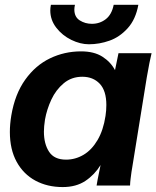

<svg xmlns="http://www.w3.org/2000/svg" viewBox="-20 -771 650 798"><path d="M21 -222.5Q21 -255 27 -291Q42 -380 84.8 -439.8Q127.5 -499.5 187.8 -528.5Q248 -557.5 317 -557.5Q371 -557.5 405.5 -535.5Q440 -513.5 458 -479.5L472.5 -550H610Q602 -518.5 590 -449L529 -71.5L526.5 -56.5Q524.5 -42 522.8 -28Q521 -14 520.5 0H381.5Q384 -17.5 393.5 -63L398 -85Q373.5 -45 335 -19.2Q296.5 6.5 240.5 6.5Q177 6.5 127.2 -20.2Q77.5 -47 49.2 -98.5Q21 -150 21 -222.5ZM418.5 -289Q422 -312 422 -334.5Q422 -394 394.5 -423Q367 -452 322 -452Q277.5 -452 245 -425Q212.5 -398 193.5 -357.2Q174.5 -316.5 167 -274Q162.5 -245 162.5 -224Q162.5 -173 184 -140.2Q205.5 -107.5 254.5 -107.5Q293 -107.5 327 -127.5Q361 -147.5 385.2 -188.5Q409.5 -229.5 418.5 -289ZM189 -727.5Q189 -737.5 191.5 -751H291.5Q289 -739.5 289 -731.5Q289 -700.5 311.5 -686.2Q334 -672 362 -672Q394.5 -672 419.5 -691.2Q444.5 -710.5 452.5 -751H555Q544 -690.5 510.8 -653.8Q477.5 -617 435.2 -602Q393 -587 349.5 -587Q314 -587 276.5 -605.2Q239 -623.5 214 -655.8Q189 -688 189 -727.5Z"/></svg>

Font: JuliaMono ExtraBold
Style: Italic
Weight: 800
Italic angle: -9°
Monospace: yes
Designer: cormullion
Foundry: corm
Version: Version 0.057; ttfautohint (v1.8.4)